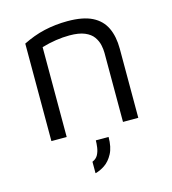

<svg xmlns="http://www.w3.org/2000/svg" viewBox="-106 -594 780 873"><g transform="rotate(-15 284.5 -157.5)"><path d="M80 -459Q104 -471 129.5 -480.5Q155 -490 181.5 -496Q208 -502 235.5 -505Q263 -508 291 -508Q364 -508 407 -486.5Q450 -465 469.5 -424Q489 -383 489 -325V0H417V-325Q417 -343 412.5 -363Q408 -383 395 -401.5Q382 -420 355 -431.5Q328 -443 283 -443Q252 -443 219 -438Q186 -433 152 -423V0H80ZM236 193V139Q255 131 263 115.5Q271 100 273.5 81.5Q276 63 276 49H336Q336 97 320 127Q304 157 281 172.5Q258 188 236 193Z"/></g></svg>

Font: Maven Pro
Style: Regular
Weight: 400
Designer: Joe Prince
Foundry: Joe Prince
Version: Version 2.103